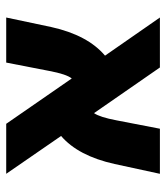

<svg xmlns="http://www.w3.org/2000/svg" viewBox="24 -584 560 649"><g transform="rotate(-90 304.5 -260.0)"><path d="M41 0 74.2 -153.3Q101.6 -276.4 168.9 -334L41 -519.5H210L363.3 -297.9Q377.9 -316.4 388.7 -374L417 -519.5H569.3L537.1 -367.2Q509.8 -244.1 440.4 -185.5L569.3 0H400.4L246.1 -222.7Q232.4 -203.1 221.7 -146.5L193.4 0Z"/></g></svg>

Font: GenEi M Gothic v2 Heavy
Style: Regular
Weight: 800
Version: Version 2.0